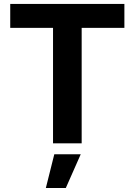

<svg xmlns="http://www.w3.org/2000/svg" viewBox="-20 -727 683 974"><path d="M31.9 -707H611V-585.8H394.3V0H249V-585.8H31.9ZM255.4 55.7H389.5L313.9 226.6H212.6Z"/></svg>

Font: Pretendard GOV Variable
Style: Regular
Weight: 400
Designer: Base glyphs from Inter by Rasmus Andersson; Hangul glyphs from Noto Sans CJK(Source Han Sans) by Jang Soo-young and Kang
Foundry: Kil Hyung-jin
Version: Version 1.307;Glyphs 3.2 (3192)